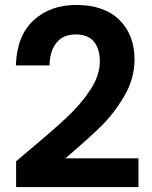

<svg xmlns="http://www.w3.org/2000/svg" viewBox="-20 -765 614 775"><path d="M97 -158Q193 -238 250 -291.5Q307 -345 345 -403Q383 -461 383 -517Q383 -568 359 -597Q335 -626 285 -626Q235 -626 208 -592.5Q181 -559 180 -501H44Q48 -621 115.5 -683Q183 -745 287 -745Q401 -745 462 -684.5Q523 -624 523 -525Q523 -447 481 -376Q439 -305 385 -252.5Q331 -200 244 -126H539V-10H45V-114Z"/></svg>

Font: Fz Poppins SemBd
Style: Regular
Weight: 600
Designer: Ninad Kale (Devanagari), Jonny Pinhorn (Latin)
Foundry: Indian Type Foundry
Version: Vit hóa bi Vntype.Com & FontZin.Com